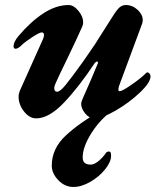

<svg xmlns="http://www.w3.org/2000/svg" viewBox="-20 -457 640 764"><path d="M54 -72Q54 -84 59 -96L150 -299Q155 -309 155 -318Q155 -328 146 -328Q137 -328 108 -309Q79 -290 67 -278Q52 -263 42 -263Q34 -263 34 -273Q34 -290 53 -313Q101 -370 152 -403.5Q203 -437 253 -437Q273 -437 292 -414Q311 -391 311 -368Q311 -361 308 -353Q287 -305 246 -220Q216 -159 201 -125Q196 -115 196 -105Q196 -92 208 -92Q219 -92 241.5 -119.5Q264 -147 307 -207Q314 -218 330 -240Q356 -276 391 -333L412 -366Q437 -407 450 -422Q463 -437 480 -437Q507 -437 527.5 -418Q548 -399 548 -377Q548 -372 546 -364L453 -113Q451 -105 451 -102Q451 -94 456 -94Q466 -94 503.5 -120Q541 -146 561 -166Q564 -169 565 -169Q571 -169 575 -164Q579 -159 579 -153Q579 -129 537 -89Q495 -49 441 -17.5Q387 14 354 14Q335 14 319 -5.5Q303 -25 303 -44Q303 -51 310 -67Q345 -145 369 -204L370 -208Q370 -212 366 -212Q362 -212 357 -206Q294 -111 234.5 -48.5Q175 14 124 14Q97 14 75.5 -13.5Q54 -41 54 -72ZM186 202Q186 134 242 82Q298 30 385 -18H429Q380 16 344.5 71.5Q309 127 309 170Q309 198 341 198Q353 198 368 187Q383 176 397 158Q398 157 401.5 151.5Q405 146 413 146Q419 146 420.5 150.5Q422 155 422 163Q422 187 398.5 216.5Q375 246 339.5 266.5Q304 287 272 287Q238 287 212 260Q186 233 186 202Z"/></svg>

Font: EB Garamond ExtraBold
Style: Italic
Weight: 800
Italic angle: -17.2°
Designer: Georg Duffner and Octavio Pardo
Foundry: Georg Duffner
Version: Version 1.000